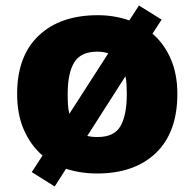

<svg xmlns="http://www.w3.org/2000/svg" viewBox="-20 -618 705 695"><path d="M622 -278Q622 -139 544.5 -64.5Q467 10 331 10Q272 10 219 -7L178 57L95 5L134 -55Q91 -92 66.5 -148Q42 -204 42 -278Q42 -415 120 -489Q198 -563 334 -563Q365 -563 394 -558Q423 -553 448 -544L483 -598L565 -547L532 -496Q574 -460 598 -405Q622 -350 622 -278ZM225 -278Q225 -257 226 -239.5Q227 -222 231 -206L372 -425Q354 -431 332 -431Q273 -431 249 -392.5Q225 -354 225 -278ZM439 -278Q439 -296 438 -312.5Q437 -329 434 -342L296 -126Q311 -122 333 -122Q394 -122 416.5 -162Q439 -202 439 -278Z"/></svg>

Font: Noto Sans Ethiopic Black
Style: Regular
Weight: 900
Designer: Monotype Design Team
Foundry: Monotype Imaging Inc.
Version: Version 2.102; ttfautohint (v1.8.4.7-5d5b)